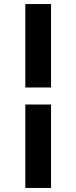

<svg xmlns="http://www.w3.org/2000/svg" viewBox="-20 -720 377 948"><path d="M105 -288V-700H232V-288ZM105 208V-204H232V208Z"/></svg>

Font: Red Hat Display ExtraBold
Style: Regular
Weight: 800
Designer: Pentagram, MCKL
Foundry: Pentagram, MCKL
Version: Version 1.023